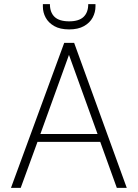

<svg xmlns="http://www.w3.org/2000/svg" viewBox="-20 -907 665 927"><path d="M33 0 290 -700H338L592 0H544L464 -222H161L80 0ZM313 -642 175 -260H451ZM314 -765Q270 -765 242 -781Q214 -797 200.5 -822Q187 -847 187 -875V-887H221Q221 -847 243.5 -825.5Q266 -804 314 -804Q361 -804 383.5 -825.5Q406 -847 406 -887H441V-876Q441 -848 427.5 -822.5Q414 -797 385.5 -781Q357 -765 314 -765Z"/></svg>

Font: DM Sans ExtraLight
Style: Regular
Weight: 200
Designer: Colophon Foundry, Jonny Pinhorn
Foundry: Colophon Foundry
Version: Version 4.004; ttfautohint (v1.8.4.7-5d5b)